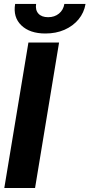

<svg xmlns="http://www.w3.org/2000/svg" viewBox="-20 -940 448 960"><path d="M275.4 -727.5 155.3 0H1.5L122.1 -727.5ZM207 -772.5Q128.9 -772.5 86.7 -813.2Q44.4 -854 55.7 -920.4H160.6Q155.8 -890.1 171.9 -872.1Q188 -854 220.7 -854Q252.9 -854 274.9 -872.1Q296.9 -890.1 301.8 -920.4H407.7Q400.4 -876.5 372.6 -843Q344.7 -809.6 302.2 -791Q259.8 -772.5 207 -772.5Z"/></svg>

Font: Inter Tight
Style: Bold Italic
Weight: 700
Italic angle: -9.39999°
Designer: Rasmus Andersson
Foundry: rsms
Version: Version 3.004